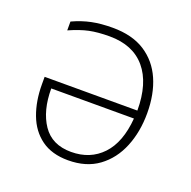

<svg xmlns="http://www.w3.org/2000/svg" viewBox="-103 -642 752 755"><g transform="rotate(20 272.5 -265.0)"><path d="M245 -540Q327 -540 380.5 -505.5Q434 -471 460.5 -410.5Q487 -350 487 -270Q487 -192 461 -128.5Q435 -65 384 -27.5Q333 10 257 10Q189 10 145 -22Q101 -54 80 -110Q59 -166 59 -236V-267H447Q447 -381 395 -442.5Q343 -504 245 -504Q196 -504 160.5 -496.5Q125 -489 80 -469V-506Q119 -524 157.5 -532Q196 -540 245 -540ZM99 -233Q99 -140 138 -82.5Q177 -25 257 -25Q337 -25 387 -78Q437 -131 445 -233Z"/></g></svg>

Font: Noto Sans ExtraLight
Style: Regular
Weight: 200
Designer: Monotype Design Team
Foundry: Monotype Imaging Inc.
Version: Version 2.007